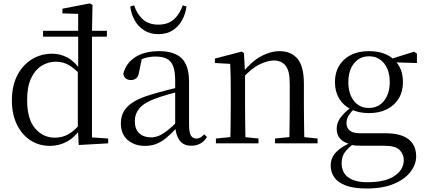

<svg xmlns="http://www.w3.org/2000/svg" viewBox="-20 -825 2448 1105"><path d="M227.9 -614.1V-647.9H595.2V-614.1ZM136.1 -249.5Q136.1 -139.6 182 -86.1Q227.9 -32.7 296.2 -32.7Q336.4 -32.7 370.6 -50.6Q404.7 -68.5 439.4 -110.2L447.4 -107.1L448.8 -90.8Q412.4 -35.6 366.2 -10.5Q320.1 14.6 267.4 14.6Q204 14.6 154.4 -18Q104.9 -50.6 76.7 -109.5Q48.4 -168.5 48.4 -247Q48.4 -330.7 79.2 -390.6Q109.9 -450.6 162.7 -483.3Q215.6 -516 280.4 -516Q328.3 -516 370.8 -492.3Q413.3 -468.6 450 -413.6H455.5L440.8 -396.7Q405.2 -434.9 372.6 -452.4Q340 -469.9 302.8 -469.9Q256.9 -469.9 219 -446.3Q181.2 -422.7 158.7 -374Q136.1 -325.2 136.1 -249.5ZM602.6 0 433 9.6 428.1 -88.6 427.9 -91.2V-418.7L429.9 -425.7V-745.1L339.3 -748.1V-775.1L497.5 -805.5L512.3 -796.5L509.3 -633.4V-34.2L602.6 -27.8Z M813.7 14.6Q754.5 14.6 715.1 -19.1Q675.6 -52.8 675.6 -115.1Q675.6 -153.9 692.8 -184.3Q709.9 -214.6 749.4 -239Q788.9 -263.5 854.9 -282.3Q896.8 -294.9 942.8 -306.7Q988.8 -318.5 1028.8 -327.7V-303.3Q988.8 -293.3 947.7 -281.5Q906.6 -269.7 872.6 -257Q809.3 -233.6 782.6 -201.7Q755.9 -169.7 755.9 -128.2Q755.9 -81.6 781.5 -58Q807.2 -34.4 849.1 -34.4Q871.6 -34.4 893.6 -43.3Q915.6 -52.2 943.7 -74.2Q971.7 -96.3 1009.8 -134.4L1018.5 -87.1H994.9Q963.7 -53.7 936.5 -31.1Q909.2 -8.4 880.1 3.1Q851 14.6 813.7 14.6ZM1080.8 13.6Q1036.1 13.6 1013.8 -16.6Q991.5 -46.7 988.2 -99.7V-103.3V-359Q988.2 -415 976.1 -445.3Q963.9 -475.6 938.7 -487.6Q913.6 -499.6 874 -499.6Q845.3 -499.6 816.1 -491.4Q786.9 -483.2 753.7 -464.7L797.2 -491.9L780.8 -412.7Q777.2 -386 764.7 -375.2Q752.1 -364.3 733.4 -364.3Q697.2 -364.3 689.5 -399.7Q704.4 -461 758.1 -495.8Q811.8 -530.6 896.2 -530.6Q983.5 -530.6 1025.8 -489.2Q1068 -447.8 1068 -354.6V-107.7Q1068 -60.8 1079.1 -44.2Q1090.1 -27.5 1110.4 -27.5Q1123 -27.5 1133 -33.2Q1143 -38.8 1155.4 -52.1L1171.1 -36.7Q1155.2 -10.7 1132.6 1.4Q1110 13.6 1080.8 13.6ZM729.5 -787.4 751.9 -794.4Q767.3 -745.5 801.4 -714.3Q835.5 -683.2 891.3 -683.2Q947.9 -683.2 981.8 -714.5Q1015.7 -745.9 1031.7 -794.4L1053.1 -787.4Q1047.8 -745 1028.1 -709Q1008.4 -672.9 974.2 -650.7Q940.1 -628.4 891.3 -628.4Q843.5 -628.4 809 -650.7Q774.4 -672.9 754.7 -709Q735.1 -745 729.5 -787.4Z M1222.7 0V-27.8L1331.4 -38.6H1363.8L1467.7 -27.8V0ZM1304.9 0Q1306.1 -24.4 1306.6 -65.3Q1307.1 -106.3 1307.6 -150.7Q1308.1 -195.1 1308.1 -228.5V-289.4Q1308.1 -340.8 1307.5 -380.8Q1306.9 -420.7 1304.9 -457.5L1216.8 -462.4V-487.9L1370.9 -528L1383.9 -519.8L1390.3 -403.1V-401.7V-228.5Q1390.3 -195.1 1390.8 -150.7Q1391.3 -106.3 1391.8 -65.3Q1392.3 -24.4 1393.3 0ZM1562.8 0V-27.8L1670.3 -38.6H1703.3L1807.8 -27.8V0ZM1644.5 0Q1645.5 -24.4 1646 -64.8Q1646.5 -105.3 1647 -149.7Q1647.5 -194.1 1647.5 -228.5V-344.3Q1647.5 -418.1 1623.4 -447.5Q1599.3 -476.9 1555.6 -476.9Q1521.9 -476.9 1474.8 -454.8Q1427.6 -432.7 1373.2 -372.4L1364.7 -406H1374.8Q1429.4 -472.9 1483.1 -501.7Q1536.9 -530.6 1589.5 -530.6Q1655 -530.6 1692 -487.1Q1729 -443.5 1729 -342.4V-228.5Q1729 -194.1 1729.5 -149.7Q1730 -105.3 1730.6 -64.8Q1731.2 -24.4 1732.2 0Z M2090.5 259.8Q2015.9 259.8 1970.3 242.6Q1924.7 225.4 1904 195.8Q1883.2 166.2 1883.2 128Q1883.2 81.5 1916.8 48.1Q1950.4 14.6 2015.6 -11.3L2020.8 -2.4Q1982.2 27 1964.2 52.1Q1946.2 77.1 1946.2 113.8Q1946.2 168.1 1984.4 195.9Q2022.7 223.7 2093.5 223.7Q2197.6 223.7 2250.8 187.3Q2303.9 151 2303.9 96.6Q2303.9 63.1 2280.1 38.5Q2256.3 13.9 2192.8 13.9H2070Q2046.9 13.9 2028.9 12.8Q2010.9 11.7 1994.8 6.9V4.5Q1917.7 -15.2 1917.7 -83.9Q1917.7 -115.9 1937.3 -144.9Q1957 -173.9 2002.3 -208.6V-217.6L2025.1 -206.2Q1998.8 -179.2 1986.4 -160.2Q1974.1 -141.1 1974.1 -115.9Q1974.1 -90.3 1992 -74.3Q2009.9 -58.2 2050.7 -58.2H2197.5Q2258.4 -58.2 2297.5 -42.6Q2336.6 -26.9 2355.8 2.8Q2375.1 32.6 2375.1 75Q2375.1 121.1 2342.5 163.8Q2309.9 206.5 2246.7 233.1Q2183.5 259.8 2090.5 259.8ZM2103.4 -174.1Q2042.8 -174.1 1998.8 -196.5Q1954.8 -218.9 1931.3 -258.7Q1907.7 -298.6 1907.7 -351.9Q1907.7 -432.7 1960.5 -481.7Q2013.3 -530.6 2103.6 -530.6Q2150.5 -530.6 2187.4 -517.7Q2224.3 -504.7 2248.1 -480.5L2250.8 -477.8Q2299.1 -432.4 2299.1 -351.9Q2299.1 -298.6 2275.2 -258.7Q2251.2 -218.9 2207.3 -196.5Q2163.5 -174.1 2103.4 -174.1ZM2102.6 -203.7Q2157.5 -203.7 2190.2 -244.9Q2223 -286.1 2223 -352.7Q2223 -420.4 2190.1 -460.7Q2157.3 -501 2104.4 -501Q2049.8 -501 2017.3 -460.2Q1984.8 -419.4 1984.8 -351.9Q1984.8 -285.3 2016.7 -244.5Q2048.6 -203.7 2102.6 -203.7ZM2217.9 -467.3V-483.9H2223.9L2363.1 -527.5L2379.5 -516.5V-462.2Z"/></svg>

Font: Noto Serif JP
Style: Regular
Weight: 200
Designer: Ryoko NISHIZUKA 西塚涼子 (kana & ideographs); Frank Grießhammer (Latin, Greek & Cyrillic); Wenlong ZHANG 张文龙 (bopomofo); San
Foundry: Adobe
Version: Version 2.001;hotconv 1.1.0;makeotfexe 2.6.0